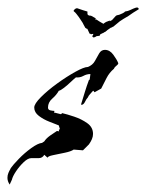

<svg xmlns="http://www.w3.org/2000/svg" viewBox="-25 -437 393 516"><path d="M339 -416Q345 -418 347 -415Q349 -412 346 -411Q339 -407 333 -403Q327 -399 320 -394Q318 -393 306.5 -386Q295 -379 290 -374L279 -365H278L275 -363Q273 -363 272 -362L262 -355V-354H261L256 -350L255 -351L254 -350Q254 -348 251 -348L247 -346Q246 -346 244 -344Q244 -341 242 -341Q239 -340 235 -340Q226 -334 224 -338Q222 -339 224.5 -342.5Q227 -346 225 -346L220 -345Q219 -345 218 -345.5Q217 -346 218 -346L217 -347L216 -346L210 -359Q210 -360 207 -360L206 -362L205 -361L200 -370Q198 -375 193 -382Q188 -389 187 -391Q183 -396 180.5 -399.5Q178 -403 173 -407V-408Q173 -410 177 -413Q181 -416 185 -414Q199 -409 210 -406Q210 -405 210 -401Q210 -397 213 -396Q214 -395 217 -395Q220 -395 221 -394L232 -388V-383Q235 -386 235 -384L241 -380Q242 -379 243.5 -378.5Q245 -378 246 -377L253 -373Q255 -375 260 -378L268 -381Q270 -383 270 -380L276 -383L286 -394Q288 -396 291.5 -396.5Q295 -397 297 -398Q300 -399 305 -401.5Q310 -404 311 -406Q319 -407 326 -410.5Q333 -414 339 -416ZM1 59Q-5 50 -5 41Q-5 34 -2.5 28Q0 22 3 17H4L3 16Q10 6 25.5 -10Q41 -26 59 -39Q77 -52 88 -53L94 -57Q99 -65 109.5 -72.5Q120 -80 128 -85L134 -84L133 -88L136 -90L133 -100Q123 -104 107.5 -110Q92 -116 79.5 -125.5Q67 -135 67 -148Q67 -158 85 -176Q103 -194 128.5 -212.5Q154 -231 177.5 -244Q201 -257 211 -257Q224 -262 230 -273Q236 -284 241.5 -293.5Q247 -303 257 -303Q270 -303 279.5 -290Q289 -277 293 -267Q292 -263 287.5 -260Q283 -257 281 -252Q269 -242 261.5 -227.5Q254 -213 247 -199L229 -189L226 -193H225Q221 -188 217 -184Q213 -180 211 -175Q207 -171 203.5 -163.5Q200 -156 194 -155L193 -157Q198 -173 203 -189.5Q208 -206 214 -222L216 -223L218 -238Q208 -238 199 -233Q190 -228 179 -229Q175 -226 165.5 -217Q156 -208 147 -201Q138 -194 133 -193Q127 -182 115.5 -172Q104 -162 104 -148Q104 -142 110 -140.5Q116 -139 121 -139V-133L123 -134L139 -130L142 -133Q155 -130 174.5 -123.5Q194 -117 209.5 -106Q225 -95 225 -77Q225 -70 222 -63Q219 -56 214 -49L198 -33L173 -35Q166 -30 149 -26.5Q132 -23 117.5 -20Q103 -17 103 -13L94 -21Q89 -12 79 -12Q69 -12 59 -12Q50 -12 38.5 -1Q27 10 18 23.5Q9 37 7 46Z"/></svg>

Font: Kolker Brush
Style: Regular
Weight: 400
Designer: Robert E. Leuschke
Foundry: Robert E. Leuschke
Version: Version 1.010; ttfautohint (v1.8.3)